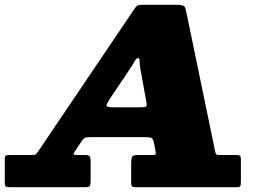

<svg xmlns="http://www.w3.org/2000/svg" viewBox="-80 -785 1110 805"><path d="M-60 -20V-118Q-60 -129.5 -55.8 -132.2Q-51.5 -135 -40 -135H52Q67.5 -135 71 -138.8Q74.5 -142.5 80.5 -151L479 -741Q487.5 -754 492.8 -759.5Q498 -765 520 -765H654Q676.5 -765 685.5 -762Q694.5 -759 697.2 -750.2Q700 -741.5 703.5 -723L821.5 -153Q824 -140.5 826.8 -137.8Q829.5 -135 845 -135H911Q922.5 -135 926.2 -131.8Q930 -128.5 930 -116V-23Q930 -9 927 -4.5Q924 0 910 0H492Q479.5 0 474.8 -3Q470 -6 470 -19V-103Q470 -120 474 -127.5Q478 -135 496.5 -135H556Q572 -135 573 -138.2Q574 -141.5 571.5 -154L566 -184Q562.5 -203 555.2 -206.5Q548 -210 525 -210H304Q282.5 -210 276 -207Q269.5 -204 261 -191L237 -155Q227.5 -141 228 -138Q228.5 -135 253 -135H279Q292 -135 296 -129.2Q300 -123.5 300 -110V-28Q300 -10 296.5 -5Q293 0 275 0H-36Q-50.5 0 -55.2 -2.8Q-60 -5.5 -60 -20ZM465.5 -497 377.5 -366Q367.5 -350.5 366.5 -342.8Q365.5 -335 397 -335H501Q523 -335 530.2 -337Q537.5 -339 533.5 -359L509 -494Q505 -516 505.2 -528.8Q505.5 -541.5 498 -541.5Q492 -541.5 484.5 -528Q477 -514.5 465.5 -497Z"/></svg>

Font: Besley* Fatface
Style: Italic
Weight: 900
Italic angle: -13°
Designer: Owen Earl
Foundry: indestructible type*
Version: Version 3.000; ttfautohint (v1.8.3)